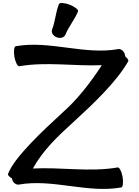

<svg xmlns="http://www.w3.org/2000/svg" viewBox="-20 -1171 915 1267"><path d="M412 -943C434 -997 473 -1042 495 -1096C499 -1107 474 -1126 440 -1140C405 -1153 373 -1155 369 -1144C347 -1090 345 -1031 324 -977C316 -957 330 -934 354 -925C379 -915 405 -924 412 -943ZM104 47C328 7 556 106 780 66C791 64 795 33 789 -4C782 -40 768 -69 756 -66C572 -34 383 -69 197 -59C262 -178 363 -274 465 -366C598 -488 748 -630 826 -766C830 -773 822 -786 806 -799C806 -803 806 -805 805 -807C801 -832 780 -850 760 -847C536 -807 308 -906 84 -866C73 -864 69 -833 75 -796C82 -760 96 -731 108 -734C287 -765 471 -733 652 -741C576 -623 484 -508 399 -434C262 -308 72 -131 33 -23C30 -16 41 -4 59 6V7C63 32 84 50 104 47Z"/></svg>

Font: Nupuram Expanded Bold
Style: Regular
Weight: 700
Width: 7
Designer: Santhosh Thottingal (santhosh.thottingal@gmail.com)
Foundry: SMC
Version: Version 1.000